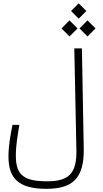

<svg xmlns="http://www.w3.org/2000/svg" viewBox="-20 -989 626 1172"><path d="M262.2 163.6C414.6 163.6 494.6 107.9 491.2 -81.5L480 -693.4H433.6L446.3 -74.7C449.2 64 405.8 117.7 269 117.7C128.9 117.7 76.7 83 76.7 -38.6C76.7 -107.9 89.4 -169.9 98.1 -226.6H56.2C44.9 -167.5 31.7 -105 31.7 -33.7C31.7 95.2 88.9 163.6 262.2 163.6ZM514.2 -766.6 563 -815.4 514.2 -864.7 465.3 -815.4ZM404.3 -766.6 453.1 -815.4 404.3 -864.7 355.5 -815.4ZM460.4 -875 507.3 -921.9 460.4 -968.8 413.6 -921.9Z"/></svg>

Font: Cascadia Code PL ExtraLight
Style: Regular
Weight: 200
Monospace: yes
Designer: Aaron Bell
Foundry: Saja Typeworks
Version: Version 2404.023